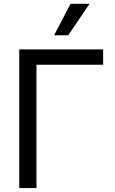

<svg xmlns="http://www.w3.org/2000/svg" viewBox="-20 -959 586 979"><path d="M505.9 -628.9H166V0H78.1V-707H505.9ZM339.8 -939.5H436.5L328.1 -779.3H255.9Z"/></svg>

Font: Pretendard GOV Variable
Style: Regular
Weight: 400
Designer: Base glyphs from Inter by Rasmus Andersson; Hangul glyphs from Noto Sans CJK(Source Han Sans) by Jang Soo-young and Kang
Foundry: Kil Hyung-jin
Version: Version 1.307;Glyphs 3.2 (3192)